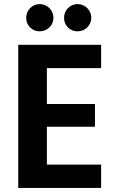

<svg xmlns="http://www.w3.org/2000/svg" viewBox="-20 -918 572 938"><path d="M69 0H474V-114H209V-299H444V-410H209V-585H474V-699H69ZM312 -784C325 -771 340 -765 359 -765C396 -765 426 -794 426 -831C426 -868 396 -898 359 -898C322 -898 293 -868 293 -831C293 -812 299 -797 312 -784ZM127 -784C140 -771 155 -765 174 -765C211 -765 241 -794 241 -831C241 -868 211 -898 174 -898C137 -898 108 -868 108 -831C108 -812 114 -797 127 -784Z"/></svg>

Font: Poppins SemiBold
Style: Regular
Weight: 600
Designer: Ninad Kale (Devanagari), Jonny Pinhorn (Latin)
Foundry: Indian Type Foundry
Version: 4.004